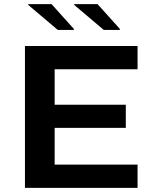

<svg xmlns="http://www.w3.org/2000/svg" viewBox="-20 -911 752 931"><path d="M101 0V-688H647V-575H245V-403H590V-291H245V-113H647V0ZM561 -766H483L340 -887V-891H453L561 -771ZM338 -766H260L117 -887V-891H230L338 -771Z"/></svg>

Font: Saira Expanded SemiBold
Style: Regular
Weight: 600
Width: 7
Designer: Hector Gatti with collaboration of the Omnibus-Type team
Foundry: Omnibus-Type
Version: Version 1.100; ttfautohint (v1.8.3)